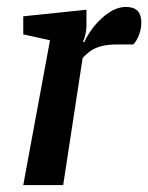

<svg xmlns="http://www.w3.org/2000/svg" viewBox="-20 -533 427 553"><path d="M47 0 124 -417 47 -434V-486L229 -505V-457Q229 -447 226 -434Q223 -421 219 -412H223Q232 -433 250.5 -456.5Q269 -480 293.5 -496.5Q318 -513 343 -513Q365 -513 376 -502Q387 -491 387 -468Q387 -449 380 -431.5Q373 -414 364 -405H320Q289 -405 270 -399.5Q251 -394 239 -385Q227 -376 218 -366L162 0Z"/></svg>

Font: Faustina SemiBold
Style: Italic
Weight: 600
Italic angle: -8°
Designer: Alfonso Garcia
Foundry: http://www.omnibus-type.com
Version: Version 1.200